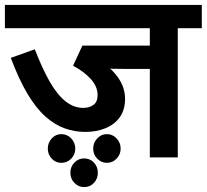

<svg xmlns="http://www.w3.org/2000/svg" viewBox="-20 -642 843 783"><path d="M705 -527V0H591V-361H485Q458 -361 440.5 -361.5Q423 -362 412 -365L374 -403Q426 -373 458 -330.5Q490 -288 490 -239Q490 -194 468.5 -164Q447 -134 410 -119Q373 -104 328 -104Q285 -104 244 -118.5Q203 -133 165 -167Q127 -201 92 -259.5Q57 -318 24 -406L122 -441Q152 -363 182.5 -309.5Q213 -256 247 -229Q281 -202 319 -202Q345 -202 361.5 -214.5Q378 -227 378 -254Q378 -289 350.5 -319.5Q323 -350 278 -374L316 -456H591V-527H0V-622H803V-527ZM267 62Q267 38 283.5 21Q300 4 323 4Q347 4 363 21Q379 38 379 62Q379 87 363 104Q347 121 323 121Q300 121 283.5 104Q267 87 267 62ZM360 -36Q360 -60 376.5 -77.5Q393 -95 416 -95Q439 -95 455.5 -77.5Q472 -60 472 -36Q472 -12 455.5 5Q439 22 416 22Q393 22 376.5 5Q360 -12 360 -36ZM175 -36Q175 -60 191 -77.5Q207 -95 230 -95Q254 -95 270.5 -77.5Q287 -60 287 -36Q287 -12 270.5 5Q254 22 230 22Q207 22 191 5Q175 -12 175 -36Z"/></svg>

Font: Noto Sans Devanagari SemiBold
Style: Regular
Weight: 600
Version: Version 2.003